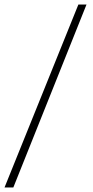

<svg xmlns="http://www.w3.org/2000/svg" viewBox="-35 -749 413 850"><path d="M-15 81 312 -729H348L24 81Z"/></svg>

Font: Mona Sans ExtraLight
Style: Regular
Weight: 200
Designer: Deni Anggara
Foundry: GitHub
Version: Version 2.000